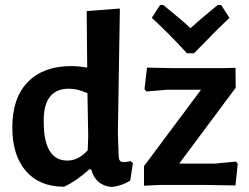

<svg xmlns="http://www.w3.org/2000/svg" viewBox="-20 -736 990 764"><path d="M860 -716 893 -665Q842 -617 752 -524H724Q652 -603 584 -665L617 -716H630Q706 -654 738 -624Q765 -649 846 -716ZM457 -702 449 -205 452 -121Q452 -104 456.5 -97.5Q461 -91 473 -91Q484 -91 500 -95L509 -87L498 -17Q464 4 424 8Q360 2 343 -62H335Q286 -17 235 7Q137 7 83 -55.5Q29 -118 29 -229Q29 -347 91 -410Q153 -473 263 -473Q292 -473 327 -467L325 -692ZM565 -467 664 -465H866L917 -466L918 -387L693 -85H834L919 -93L926 -84L917 2L801 0H617L553 3V-75L780 -379H646L563 -372L555 -381ZM254 -383Q151 -383 154 -249Q155 -97 248 -97Q292 -97 329 -138L331 -193L328 -365Q289 -383 254 -383Z"/></svg>

Font: Alegreya Sans
Style: Bold
Weight: 700
Designer: Juan Pablo del Peral
Foundry: Huerta Tipografica
Version: Version 2.007